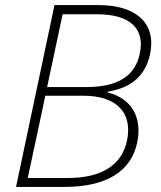

<svg xmlns="http://www.w3.org/2000/svg" viewBox="-20 -734 631 754"><path d="M43 0H234C395 0 495 -59 519 -175C539 -273 497 -348 402 -371L403 -374C496 -389 551 -437 569 -520C595 -640 518 -714 367 -714H194ZM165 -392 226 -678H362C490 -678 550 -622 529 -524C511 -435 442 -392 318 -392ZM89 -35 158 -358H309C438 -358 501 -291 479 -183C459 -86 380 -35 246 -35Z"/></svg>

Font: Noto Sans ExtraLight
Style: Italic
Weight: 200
Italic angle: -12°
Designer: Monotype Design Team
Foundry: Monotype Imaging Inc.
Version: Version 2.013